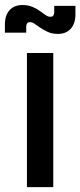

<svg xmlns="http://www.w3.org/2000/svg" viewBox="-47 -764 328 784"><path d="M63 0V-547.5H170.5V0ZM189 -625.5Q164 -625.5 145.2 -635Q126.5 -644.5 115 -652.5Q103 -661 93.8 -667.2Q84.5 -673.5 75.5 -673.5Q67.5 -673.5 63.8 -668.5Q60 -663.5 60 -655.5V-630.5H-27V-663.5Q-27 -701 -8.2 -722.2Q10.5 -743.5 45.5 -743.5Q68 -743.5 86.5 -735.5Q105 -727.5 117.5 -718Q129.5 -709.5 139.2 -702.5Q149 -695.5 159 -695.5Q167.5 -695.5 171 -701Q174.5 -706.5 174.5 -714V-740H261V-705.5Q261 -668 242 -646.8Q223 -625.5 189 -625.5Z"/></svg>

Font: Mohave SemiBold
Style: Regular
Weight: 600
Designer: Gumpita Rahayu
Foundry: Tokotype
Version: Version 2.003